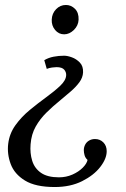

<svg xmlns="http://www.w3.org/2000/svg" viewBox="-20 -536 505 772"><path d="M238 -312Q251 -312 269 -305.5Q287 -299 301 -284.5Q315 -270 314 -245Q313 -224 299 -205Q285 -186 264 -168Q243 -150 219 -130Q193 -109 167 -83.5Q141 -58 123.5 -27Q106 4 103 44Q100 80 109.5 110.5Q119 141 145 159Q171 177 217 177Q246 177 271 166Q296 155 312.5 138.5Q329 122 332 107Q323 99 320 88Q317 77 317 68Q317 56 322.5 45.5Q328 35 338.5 29Q349 23 362 23Q382 23 395.5 36.5Q409 50 409 72Q409 102 383 135.5Q357 169 310 192.5Q263 216 200 216Q123 216 80.5 190Q38 164 23 123.5Q8 83 13 42Q18 1 42 -32.5Q66 -66 100 -94Q134 -122 167 -146Q200 -170 222.5 -191.5Q245 -213 246 -233Q247 -245 238.5 -255.5Q230 -266 207 -266Q200 -266 189 -264.5Q178 -263 168 -259L158 -294Q175 -304 195.5 -308Q216 -312 238 -312ZM245 -516Q266 -516 281.5 -500.5Q297 -485 296 -457Q295 -433 277 -415.5Q259 -398 238 -398Q216 -398 201.5 -415.5Q187 -433 188 -457Q189 -482 205.5 -499Q222 -516 245 -516Z"/></svg>

Font: Lora
Style: Italic
Weight: 400
Italic angle: -3°
Designer: Olga Karpushina, Alexei Vanyashin (Cyrillic)
Foundry: Cyreal
Version: Version 3.008